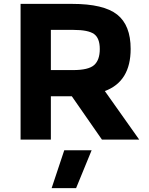

<svg xmlns="http://www.w3.org/2000/svg" viewBox="-20 -719 767 989"><path d="M246 250 311 55H452L372 250ZM653 -467Q653 -299 520 -250L697 0H505L350 -223H242V0H86V-699H351Q514 -699 583.5 -644Q653 -589 653 -467ZM359 -565H242V-358H356Q436 -358 465 -384Q494 -410 494 -466.5Q494 -523 464 -544Q434 -565 359 -565Z"/></svg>

Font: Montserrat_am3
Style: Bold
Weight: 700
Designer: Julieta Ulanovsky
Foundry: Julieta Ulanovsky. Armenina letters added by Vahan Hovhannisyan
Version: Version 2.001